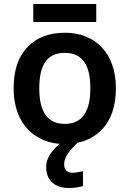

<svg xmlns="http://www.w3.org/2000/svg" viewBox="-20 -717 654 969"><path d="M147.9 -696.8V-606H465.8V-696.8ZM564.9 -272C564.9 -451.7 457.5 -551.8 308.1 -551.8C228 -551.8 165 -527.8 118.7 -479.5C72.3 -431.2 48.8 -362.3 48.8 -272C48.8 -152.3 95.7 -66.9 173.3 -23.4C205.1 -4.9 241.2 5.9 280.8 8.8C267.6 20 255.9 32.2 244.6 45.9C223.6 71.3 212.9 98.1 212.9 127C212.9 190.9 254.9 231.9 327.6 231.9C356.9 231.9 377.4 227.5 398.9 222.2V147C385.3 149.4 367.2 154.8 345.7 154.8C320.3 154.8 303.7 140.6 303.7 112.8C303.7 94.2 310.1 76.2 322.3 58.6C334 42 350.6 23.4 371.6 3.4C420.9 -6.8 461.9 -29.3 495.1 -64C541.5 -112.8 564.9 -182.1 564.9 -272ZM178.2 -272C178.2 -386.7 216.3 -450.2 306.2 -450.2C397.9 -450.2 436 -386.7 436 -272C436 -157.2 397.5 -91.8 307.1 -91.8C215.8 -91.8 178.2 -157.2 178.2 -272Z"/></svg>

Font: Noto Reveo Sans
Style: Regular
Weight: 600
Designer: Monotype Design Team
Foundry: Monotype Imaging Inc.
Version: Version 2.007